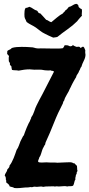

<svg xmlns="http://www.w3.org/2000/svg" viewBox="-20 -981 470 1010"><path d="M363.3 -745.1Q364.3 -742.2 372.6 -738.3Q380.9 -734.4 382.8 -734.4Q396.5 -736.3 398.9 -733.9Q401.4 -731.4 404.3 -728.5Q408.2 -730.5 410.6 -732.9Q413.1 -735.4 418 -735.4Q422.9 -732.4 424.3 -727.1Q425.8 -721.7 428.7 -716.8Q427.7 -704.1 428.7 -700.7Q429.7 -697.3 429.7 -693.4Q429.7 -678.7 420.9 -661.6Q412.1 -644.5 408.2 -629.9Q403.3 -625 401.9 -619.1Q400.4 -613.3 396.5 -608.4Q393.6 -598.6 387.7 -591.3Q381.8 -584 379.9 -574.2Q378.9 -573.2 375.5 -567.4Q372.1 -561.5 368.2 -554.7Q364.3 -547.9 360.8 -541Q357.4 -534.2 356.4 -532.2Q353.5 -527.3 352.1 -522.9Q350.6 -518.6 347.7 -514.6Q345.7 -508.8 341.3 -500.5Q336.9 -492.2 331.5 -483.4Q326.2 -474.6 322.3 -466.3Q318.4 -458 318.4 -454.1Q311.5 -446.3 310.5 -436.5Q284.2 -386.7 263.7 -334.5Q243.2 -282.2 219.7 -231.4Q217.8 -222.7 217.3 -220.7Q216.8 -218.8 214.8 -217.8Q211.9 -210.9 208 -204.6Q204.1 -198.2 202.1 -191.4Q198.2 -180.7 195.8 -171.4Q193.4 -162.1 186.5 -152.3Q185.5 -146.5 182.6 -141.1Q179.7 -135.7 180.7 -129.9Q183.6 -127 189.9 -126.5Q196.3 -126 200.2 -126Q206.1 -126 211.9 -126.5Q217.8 -127 223.6 -127Q229.5 -127 234.4 -126.5Q239.3 -126 244.1 -126H268.6Q272.5 -126 275.9 -125.5Q279.3 -125 282.2 -125Q293 -125 305.2 -126Q317.4 -127 329.1 -127Q335.9 -127 343.8 -127.4Q351.6 -127.9 359.4 -126Q362.3 -125 363.8 -123Q365.2 -121.1 370.1 -123Q378.9 -114.3 380.9 -112.3Q382.8 -110.4 384.8 -108.4Q384.8 -104.5 385.3 -102.1Q385.7 -99.6 385.7 -96.7Q385.7 -85.9 387.7 -82Q381.8 -73.2 383.8 -69.3L378.9 -58.6Q378.9 -53.7 377 -48.3Q375 -43 377 -38.1Q372.1 -30.3 370.6 -21Q369.1 -11.7 364.3 -3.9Q356.4 -1 348.6 -1.5Q340.8 -2 333 0Q328.1 -2 319.3 -2Q311.5 -2 304.2 -1Q296.9 0 289.1 0Q286.1 0 283.2 -0.5Q280.3 -1 277.3 -1Q266.6 1 266.1 0Q265.6 -1 263.7 -1Q252.9 -1 242.2 -0.5Q231.4 0 220.7 0Q216.8 0 213.9 1Q210.9 2 208 2Q205.1 2 202.1 1Q199.2 0 196.3 0Q191.4 0 185.5 1Q179.7 2 173.8 2Q170.9 2 168 1.5Q165 1 162.1 1Q157.2 1 152.3 2.9Q147.5 4.9 141.6 2.9L127.9 4.9Q112.3 4.9 97.2 6.8Q82 8.8 66.4 8.8Q57.6 8.8 54.7 7.8Q49.8 3.9 43 2.9Q36.1 2 30.3 -1Q29.3 -8.8 23.4 -12.7Q17.6 -16.6 12.7 -21.5Q13.7 -33.2 10.7 -36.1Q11.7 -51.8 4.9 -56.6Q5.9 -65.4 11.7 -73.2Q17.6 -81.1 18.6 -89.8Q26.4 -97.7 28.3 -101.6Q30.3 -105.5 30.3 -110.4Q36.1 -117.2 41.5 -127.4Q46.9 -137.7 51.8 -149.4Q56.6 -161.1 60.5 -172.4Q64.5 -183.6 67.4 -192.4Q75.2 -203.1 79.1 -214.8Q83 -226.6 87.9 -238.3Q95.7 -252 98.1 -258.3Q100.6 -264.6 105.5 -269.5Q106.4 -273.4 110.8 -284.7Q115.2 -295.9 120.1 -308.6Q125 -321.3 130.4 -331.5Q135.7 -341.8 137.7 -344.7Q138.7 -349.6 141.6 -354.5Q144.5 -359.4 144.5 -364.3Q154.3 -377 160.2 -395.5Q166 -414.1 172.9 -427.7Q179.7 -442.4 187.5 -456.5Q195.3 -470.7 203.1 -485.4Q233.4 -543.9 263.7 -603.5Q261.7 -608.4 255.4 -608.4Q249 -608.4 245.1 -611.3Q237.3 -609.4 230.5 -610.4Q223.6 -611.3 215.8 -611.3Q197.3 -615.2 185.1 -614.7Q172.9 -614.3 161.1 -614.3Q155.3 -614.3 148.9 -615.2Q142.6 -616.2 136.7 -616.2Q122.1 -616.2 106.9 -614.3Q91.8 -612.3 78.1 -609.4Q69.3 -611.3 60.1 -611.3Q50.8 -611.3 43 -613.3Q39.1 -627.9 41 -629.9Q39.1 -632.8 36.6 -635.3Q34.2 -637.7 32.2 -640.6Q33.2 -649.4 30.8 -651.9Q28.3 -654.3 26.4 -659.2Q26.4 -666 25.9 -672.4Q25.4 -678.7 27.3 -685.5Q25.4 -689.5 22.5 -691.9Q19.5 -694.3 17.6 -697.3Q18.6 -702.1 18.1 -705.6Q17.6 -709 18.6 -712.9Q24.4 -717.8 31.2 -720.2Q38.1 -722.7 42 -728.5Q54.7 -732.4 67.9 -733.4Q81.1 -734.4 93.8 -734.4Q107.4 -734.4 119.6 -733.9Q131.8 -733.4 143.6 -732.4Q152.3 -732.4 159.7 -730Q167 -727.5 174.8 -726.6Q179.7 -725.6 184.6 -726.1Q189.5 -726.6 194.3 -726.6Q210.9 -726.6 228 -726.1Q245.1 -725.6 261.7 -725.6Q275.4 -725.6 287.1 -725.6Q298.8 -725.6 310.5 -727.5Q314.5 -731.4 316.4 -735.4Q318.4 -739.3 320.3 -743.2Q329.1 -743.2 332 -742.7Q335 -742.2 336.9 -742.2L348.6 -737.3Q352.5 -737.3 357.4 -738.8Q362.3 -740.2 363.3 -745.1ZM120.1 -865.2Q117.2 -873 114.7 -877.4Q112.3 -881.8 110.8 -885.3Q109.4 -888.7 108.9 -893.6Q108.4 -898.4 108.4 -907.2Q108.4 -914.1 109.4 -924.3Q110.4 -934.6 115.2 -939.5Q121.1 -939.5 125.5 -941.4Q129.9 -943.4 134.8 -945.3Q145.5 -941.4 154.8 -934.6Q164.1 -927.7 174.8 -924.8Q179.7 -919.9 181.6 -915.5Q183.6 -911.1 192.4 -910.2Q200.2 -902.3 207.5 -894Q214.8 -885.7 222.7 -877Q230.5 -875 236.3 -870.6Q242.2 -866.2 250 -864.3Q261.7 -874 279.3 -888.7Q296.9 -903.3 310.5 -910.2Q313.5 -915 317.9 -918.5Q322.3 -921.9 324.2 -926.8Q329.1 -928.7 334 -934.6Q338.9 -940.4 341.8 -944.3Q352.5 -946.3 361.3 -952.6Q370.1 -959 380.9 -960.9Q393.6 -958 393.6 -944.3Q401.4 -935.5 410.2 -932.6Q412.1 -924.8 410.6 -913.6Q409.2 -902.3 411.1 -898.4Q406.2 -893.6 401.9 -888.7Q397.5 -883.8 392.6 -877.9Q390.6 -876 389.2 -873.5Q387.7 -871.1 385.7 -869.1Q363.3 -846.7 335.4 -827.1Q307.6 -807.6 282.2 -787.1Q277.3 -785.2 271.5 -784.7Q265.6 -784.2 259.8 -783.2Q249 -787.1 236.3 -793.5Q223.6 -799.8 215.8 -803.7Q203.1 -809.6 191.4 -818.8Q179.7 -828.1 168.9 -835.9Q157.2 -843.8 144.5 -850.1Q131.8 -856.4 120.1 -865.2Z"/></svg>

Font: Caesar Dressing
Style: Regular
Weight: 400
Designer: Dathan Boardman
Foundry: Open Window
Version: Version 1.000